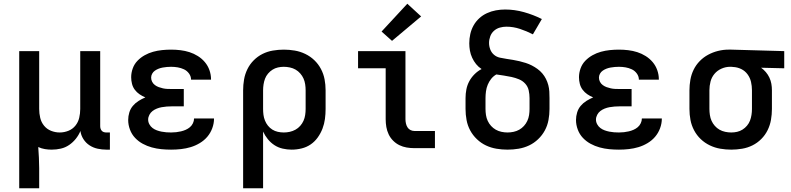

<svg xmlns="http://www.w3.org/2000/svg" viewBox="-20 -794 4240 1029"><path d="M83 215V-520H190V-210Q190 -186 195.5 -162.5Q201 -139 216 -120.5Q231 -102 253.5 -93Q276 -84 300 -84Q324 -84 346.5 -93Q369 -102 384 -120.5Q399 -139 404.5 -162.5Q410 -186 410 -210V-520H517V-118Q517 -111 519 -104.5Q521 -98 525.5 -93Q530 -88 536.5 -86Q543 -84 550 -84H569V8H550Q527 8 503.5 3Q480 -2 460 -15Q440 -28 427 -48.5Q414 -69 411 -92Q402 -70 386.5 -50.5Q371 -31 350.5 -17Q330 -3 306 2.5Q282 8 257 8Q239 8 220.5 5Q202 2 185 -6Q187 23 188.5 51Q190 79 190 107V215Z M897 8Q871 8 845 5.5Q819 3 793.5 -4Q768 -11 745 -23.5Q722 -36 704 -55Q686 -74 676.5 -99.5Q667 -125 667 -151Q667 -171 673 -191Q679 -211 692 -226.5Q705 -242 722.5 -253Q740 -264 759 -272Q742 -279 727.5 -289Q713 -299 702.5 -313Q692 -327 687.5 -344.5Q683 -362 683 -380Q683 -404 691.5 -427.5Q700 -451 717 -468.5Q734 -486 755.5 -498Q777 -510 800.5 -516.5Q824 -523 848.5 -525.5Q873 -528 897 -528Q922 -528 947 -525Q972 -522 995.5 -514.5Q1019 -507 1040.5 -493.5Q1062 -480 1078 -461Q1094 -442 1102.5 -418Q1111 -394 1111 -369Q1111 -369 1111 -368Q1111 -367 1111 -367H1004Q1004 -367 1004 -367Q1004 -367 1004 -367Q1004 -385 993 -400Q982 -415 966 -422.5Q950 -430 932.5 -433Q915 -436 897 -436Q886 -436 874.5 -435Q863 -434 852 -432Q841 -430 830.5 -426Q820 -422 810.5 -415.5Q801 -409 795.5 -399Q790 -389 790 -378Q790 -378 790 -378Q790 -378 790 -378Q790 -366 795.5 -355.5Q801 -345 810.5 -338Q820 -331 831 -327Q842 -323 853.5 -320.5Q865 -318 876.5 -317.5Q888 -317 900 -317H965V-224H900Q887 -224 873.5 -223Q860 -222 846.5 -219.5Q833 -217 820.5 -212Q808 -207 797.5 -199Q787 -191 780.5 -178.5Q774 -166 774 -153Q774 -140 780.5 -128Q787 -116 797.5 -108Q808 -100 820.5 -95.5Q833 -91 845.5 -88.5Q858 -86 871 -85Q884 -84 897 -84Q911 -84 924 -85.5Q937 -87 950 -90Q963 -93 975.5 -98.5Q988 -104 998 -112.5Q1008 -121 1014 -133.5Q1020 -146 1020 -159H1127Q1127 -159 1127 -158.5Q1127 -158 1127 -158Q1127 -132 1117.5 -106.5Q1108 -81 1091 -61Q1074 -41 1050.5 -27Q1027 -13 1002 -5.5Q977 2 950.5 5Q924 8 897 8Z M1283 215V-310Q1283 -339 1288 -368Q1293 -397 1306 -423.5Q1319 -450 1340 -471Q1361 -492 1387 -505Q1413 -518 1442.5 -523Q1472 -528 1501 -528Q1530 -528 1559.5 -523Q1589 -518 1616 -505Q1643 -492 1664.5 -471.5Q1686 -451 1700 -424.5Q1714 -398 1719.5 -369Q1725 -340 1725 -310V-210Q1725 -183 1721.5 -156.5Q1718 -130 1708.5 -105Q1699 -80 1683 -57.5Q1667 -35 1645 -20Q1623 -5 1596.5 1.5Q1570 8 1543 8Q1519 8 1495 2.5Q1471 -3 1451 -16Q1431 -29 1415.5 -48Q1400 -67 1390 -89V215ZM1501 -84Q1517 -84 1533 -87.5Q1549 -91 1563.5 -99Q1578 -107 1589 -119.5Q1600 -132 1606.5 -146.5Q1613 -161 1615.5 -177.5Q1618 -194 1618 -210V-310Q1618 -326 1615.5 -342.5Q1613 -359 1606.5 -373.5Q1600 -388 1589 -400.5Q1578 -413 1564 -421Q1550 -429 1533.5 -432.5Q1517 -436 1501 -436Q1485 -436 1469.5 -432.5Q1454 -429 1440.5 -420.5Q1427 -412 1416.5 -399.5Q1406 -387 1400.5 -372.5Q1395 -358 1392.5 -342Q1390 -326 1390 -310V-210Q1390 -194 1392 -178.5Q1394 -163 1400 -148Q1406 -133 1416 -120.5Q1426 -108 1439.5 -99.5Q1453 -91 1469 -87.5Q1485 -84 1501 -84Z M2201 0Q2180 0 2159.5 -3.5Q2139 -7 2120.5 -16Q2102 -25 2087 -40Q2072 -55 2063 -74Q2054 -93 2050.5 -113.5Q2047 -134 2047 -155V-428H1899V-520H2153V-155Q2153 -144 2155.5 -132.5Q2158 -121 2164 -111.5Q2170 -102 2180 -97Q2190 -92 2201 -92H2311V0ZM2081 -575 2025 -625 2163 -774 2237 -706Z M2700 8Q2670 8 2640.5 3Q2611 -2 2584.5 -14.5Q2558 -27 2536 -48Q2514 -69 2500 -95Q2486 -121 2480.5 -150.5Q2475 -180 2475 -210V-268Q2475 -292 2479.5 -315Q2484 -338 2495 -358.5Q2506 -379 2523 -396Q2540 -413 2561 -424Q2544 -435 2531.5 -450.5Q2519 -466 2510.5 -484.5Q2502 -503 2498.5 -522.5Q2495 -542 2495 -562Q2495 -587 2500.5 -611.5Q2506 -636 2518 -657.5Q2530 -679 2548.5 -696Q2567 -713 2590 -723.5Q2613 -734 2637.5 -738.5Q2662 -743 2687 -743Q2738 -743 2788 -729Q2838 -715 2884 -692L2836 -610Q2803 -627 2767 -639Q2731 -651 2694 -651Q2676 -651 2658.5 -646Q2641 -641 2627.5 -629Q2614 -617 2607.5 -599.5Q2601 -582 2601 -564Q2601 -546 2607.5 -529Q2614 -512 2627.5 -500.5Q2641 -489 2659 -485Q2677 -481 2694.5 -478.5Q2712 -476 2729.5 -473Q2747 -470 2764 -466Q2781 -462 2798 -456.5Q2815 -451 2830.5 -443Q2846 -435 2860.5 -424.5Q2875 -414 2886.5 -400.5Q2898 -387 2906 -371Q2914 -355 2918.5 -338Q2923 -321 2924 -303.5Q2925 -286 2925 -268V-210Q2925 -180 2919.5 -150.5Q2914 -121 2900 -95Q2886 -69 2864 -48Q2842 -27 2815.5 -14.5Q2789 -2 2759.5 3Q2730 8 2700 8ZM2700 -84Q2716 -84 2732.5 -87.5Q2749 -91 2763 -99Q2777 -107 2788 -119Q2799 -131 2806 -146Q2813 -161 2815.5 -177.5Q2818 -194 2818 -210V-268Q2818 -289 2813.5 -309.5Q2809 -330 2795 -345.5Q2781 -361 2761.5 -369Q2742 -377 2721.5 -381.5Q2701 -386 2680.5 -389Q2660 -392 2640 -395Q2624 -386 2612.5 -371.5Q2601 -357 2594 -340Q2587 -323 2584.5 -304.5Q2582 -286 2582 -268V-210Q2582 -194 2584.5 -177.5Q2587 -161 2594 -146Q2601 -131 2612 -119Q2623 -107 2637 -99Q2651 -91 2667.5 -87.5Q2684 -84 2700 -84Z M3297 8Q3271 8 3245 5.5Q3219 3 3193.5 -4Q3168 -11 3145 -23.5Q3122 -36 3104 -55Q3086 -74 3076.5 -99.5Q3067 -125 3067 -151Q3067 -171 3073 -191Q3079 -211 3092 -226.5Q3105 -242 3122.5 -253Q3140 -264 3159 -272Q3142 -279 3127.5 -289Q3113 -299 3102.5 -313Q3092 -327 3087.5 -344.5Q3083 -362 3083 -380Q3083 -404 3091.5 -427.5Q3100 -451 3117 -468.5Q3134 -486 3155.5 -498Q3177 -510 3200.5 -516.5Q3224 -523 3248.5 -525.5Q3273 -528 3297 -528Q3322 -528 3347 -525Q3372 -522 3395.5 -514.5Q3419 -507 3440.5 -493.5Q3462 -480 3478 -461Q3494 -442 3502.5 -418Q3511 -394 3511 -369Q3511 -369 3511 -368Q3511 -367 3511 -367H3404Q3404 -367 3404 -367Q3404 -367 3404 -367Q3404 -385 3393 -400Q3382 -415 3366 -422.5Q3350 -430 3332.5 -433Q3315 -436 3297 -436Q3286 -436 3274.5 -435Q3263 -434 3252 -432Q3241 -430 3230.5 -426Q3220 -422 3210.5 -415.5Q3201 -409 3195.5 -399Q3190 -389 3190 -378Q3190 -378 3190 -378Q3190 -378 3190 -378Q3190 -366 3195.5 -355.5Q3201 -345 3210.5 -338Q3220 -331 3231 -327Q3242 -323 3253.5 -320.5Q3265 -318 3276.5 -317.5Q3288 -317 3300 -317H3365V-224H3300Q3287 -224 3273.5 -223Q3260 -222 3246.5 -219.5Q3233 -217 3220.5 -212Q3208 -207 3197.5 -199Q3187 -191 3180.5 -178.5Q3174 -166 3174 -153Q3174 -140 3180.5 -128Q3187 -116 3197.5 -108Q3208 -100 3220.5 -95.5Q3233 -91 3245.5 -88.5Q3258 -86 3271 -85Q3284 -84 3297 -84Q3311 -84 3324 -85.5Q3337 -87 3350 -90Q3363 -93 3375.5 -98.5Q3388 -104 3398 -112.5Q3408 -121 3414 -133.5Q3420 -146 3420 -159H3527Q3527 -159 3527 -158.5Q3527 -158 3527 -158Q3527 -132 3517.5 -106.5Q3508 -81 3491 -61Q3474 -41 3450.5 -27Q3427 -13 3402 -5.5Q3377 2 3350.5 5Q3324 8 3297 8Z M3899 8Q3870 8 3840.5 3Q3811 -2 3784 -15Q3757 -28 3735.5 -48.5Q3714 -69 3700 -95.5Q3686 -122 3680.5 -151Q3675 -180 3675 -210V-310Q3675 -338 3680 -366.5Q3685 -395 3697.5 -420.5Q3710 -446 3730 -466.5Q3750 -487 3775 -500.5Q3800 -514 3828 -521Q3856 -528 3884 -528Q3888 -528 3892 -528Q3896 -528 3900 -528L4183 -520V-428L4059 -431Q4073 -421 4084.5 -407.5Q4096 -394 4103.5 -378Q4111 -362 4114 -345Q4117 -328 4117 -310V-210Q4117 -181 4112 -152Q4107 -123 4094 -96.5Q4081 -70 4060 -49Q4039 -28 4013 -15Q3987 -2 3957.5 3Q3928 8 3899 8ZM3899 -84Q3915 -84 3930.5 -87.5Q3946 -91 3959.5 -99.5Q3973 -108 3983.5 -120.5Q3994 -133 3999.5 -147.5Q4005 -162 4007.5 -178Q4010 -194 4010 -210V-310Q4010 -333 4005 -355Q4000 -377 3986.5 -395.5Q3973 -414 3952.5 -424Q3932 -434 3909 -435L3900 -436Q3898 -436 3896 -436Q3894 -436 3892 -436Q3869 -436 3846.5 -426Q3824 -416 3809 -398Q3794 -380 3788 -357Q3782 -334 3782 -310V-210Q3782 -194 3784.5 -177.5Q3787 -161 3793.5 -146.5Q3800 -132 3811 -119.5Q3822 -107 3836 -99Q3850 -91 3866.5 -87.5Q3883 -84 3899 -84Z"/></svg>

Font: Iosevka Custom SmBdEx
Style: Regular
Weight: 600
Width: 7
Monospace: yes
Designer: Belleve Invis
Foundry: Belleve Invis
Version: Version 11.2.4; ttfautohint (v1.8.4)